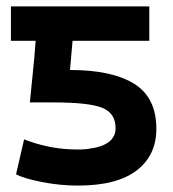

<svg xmlns="http://www.w3.org/2000/svg" viewBox="-20 -553 539 598"><path d="M467 -152Q467 -69 405.5 -22Q344 25 223 25Q167 25 111 14Q55 3 30 -10L55 -119Q127 -91 199 -88Q237 -86 259 -90Q340 -101 340 -154Q340 -200 299 -217Q258 -234 147 -234H73L82 -324Q87 -369 91 -426H14V-533H445V-426H206Q202 -383 198 -335Q329 -335 398 -292Q467 -249 467 -152Z"/></svg>

Font: Repo
Style: DemiBold
Weight: 600
Designer: Stefan Peev
Foundry: Context Ltd
Version: Version 001.000